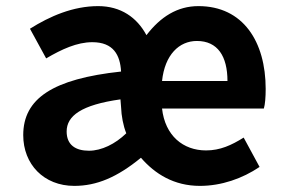

<svg xmlns="http://www.w3.org/2000/svg" viewBox="-20 -594 931 628"><path d="M223 14C296 14 363 -14 441 -78C487 -25 549 14 634 14C704 14 773 -10 829 -48L777 -144C737 -119 700 -102 654 -102C579 -102 520 -150 510 -239H843C847 -252 849 -276 849 -303C849 -458 775 -574 629 -574C560 -574 505 -539 459 -479C428 -537 375 -574 301 -574C219 -574 143 -541 78 -500L131 -403C182 -433 232 -456 282 -456C351 -456 373 -414 376 -360C153 -336 56 -272 56 -152C56 -57 123 14 223 14ZM271 -101C227 -101 198 -120 198 -164C198 -215 246 -251 374 -269L376 -244C377 -215 383 -183 393 -158C357 -123 312 -101 271 -101ZM510 -329C519 -415 566 -460 624 -460C692 -460 724 -410 724 -329Z"/></svg>

Font: Noto Sans CJK KR Bold
Style: Regular
Weight: 700
Designer: Ryoko NISHIZUKA (kana & ideographs); Paul D. Hunt (Latin, Greek & Cyrillic); Wenlong ZHANG (bopomofo); Sandoll Communica
Foundry: Adobe Systems Incorporated
Version: Version 1.004;PS 1.004;hotconv 1.0.82;makeotf.lib2.5.63406